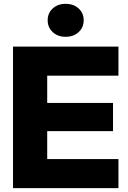

<svg xmlns="http://www.w3.org/2000/svg" viewBox="-20 -967 659 987"><path d="M46.9 0V-727.5H588.9V-578.1H222.7V-438H561V-293H222.7V-149.4H588.9V0ZM317.4 -777.8Q277.3 -777.8 251.2 -801.8Q225.1 -825.7 225.1 -862.8Q225.1 -899.9 251.2 -923.6Q277.3 -947.3 317.4 -947.3Q357.9 -947.3 384 -923.6Q410.2 -899.9 410.2 -862.8Q410.2 -825.7 384 -801.8Q357.9 -777.8 317.4 -777.8Z"/></svg>

Font: Inter Display ExtraBold
Style: Regular
Weight: 800
Designer: Rasmus Andersson
Foundry: rsms
Version: Version 4.000;git-a52131595